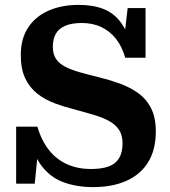

<svg xmlns="http://www.w3.org/2000/svg" viewBox="-20 -748 696 785"><path d="M351 -57Q396 -57 424.5 -67.5Q453 -78 467 -101.5Q481 -125 481 -162Q481 -196 466.5 -217.5Q452 -239 425.5 -253.5Q399 -268 363.5 -278.5Q328 -289 287 -300Q243 -311 203 -326Q163 -341 132 -365.5Q101 -390 83 -428Q65 -466 65 -523Q65 -589 94.5 -634.5Q124 -680 177.5 -704Q231 -728 302 -728Q362 -728 405 -710.5Q448 -693 476 -653.5Q504 -614 519 -549L486 -579L502 -715H575V-512H492Q479 -558 454 -589.5Q429 -621 394 -637.5Q359 -654 314 -654Q273 -654 246.5 -642.5Q220 -631 208 -609.5Q196 -588 196 -557Q196 -526 209.5 -506.5Q223 -487 248 -474.5Q273 -462 306.5 -452.5Q340 -443 381 -433Q426 -422 468 -407Q510 -392 544 -368Q578 -344 597.5 -306Q617 -268 617 -211Q617 -135 585.5 -84.5Q554 -34 496.5 -8.5Q439 17 361 17Q295 17 242 -2Q189 -21 153 -66Q117 -111 102 -188L138 -157L122 3H46V-230H133Q150 -172 181 -133.5Q212 -95 255.5 -76Q299 -57 351 -57Z"/></svg>

Font: Roboto Serif SemiBold
Style: Regular
Weight: 600
Designer: Greg Gazdowicz
Foundry: Commercial Type
Version: Version 1.008